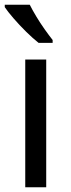

<svg xmlns="http://www.w3.org/2000/svg" viewBox="-21 -786 299 806"><path d="M173 0H85V-536H173ZM104 -766Q115 -744 131.5 -716.5Q148 -689 166.5 -663Q185 -637 200 -618V-606H141Q118 -624 89 -652.5Q60 -681 35.5 -709.5Q11 -738 -1 -756V-766Z"/></svg>

Font: Noto Sans Kharoshthi
Style: Regular
Weight: 400
Designer: Monotype Design Team
Foundry: Monotype Imaging Inc.
Version: Version 2.004; ttfautohint (v1.8.4.7-5d5b)